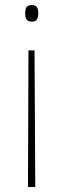

<svg xmlns="http://www.w3.org/2000/svg" viewBox="-20 -553 252 762"><path d="M132 -501C132 -519 127 -533 107 -533C83 -533 80 -518 80 -501C80 -481 84 -467 107 -467C127 -467 132 -482 132 -501ZM93 -353 91 189H120L117 -353Z"/></svg>

Font: Noto Sans Ethiopic SemiCondensed Thin
Style: Regular
Weight: 100
Width: 4
Designer: Monotype Design Team
Foundry: Monotype Imaging Inc.
Version: Version 2.102